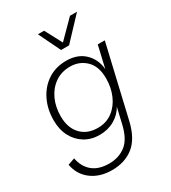

<svg xmlns="http://www.w3.org/2000/svg" viewBox="-231 -853 1055 1182"><g transform="rotate(-30 296.5 -261.5)"><path d="M211 215Q125 215 66.5 171.5Q8 128 -6 52L43 35Q56 101 99.5 136Q143 171 216 171Q284 171 333.5 133Q383 95 405 -2L430 -110Q406 -65 359 -38Q312 -11 253 -11Q194 -11 148.5 -38.5Q103 -66 77 -115Q51 -164 51 -230Q51 -309 82 -372.5Q113 -436 169 -473Q225 -510 301 -510Q381 -510 429.5 -463.5Q478 -417 484 -345L520 -500H570L452 6Q426 117 364 166Q302 215 211 215ZM265 -54Q325 -54 369 -87Q413 -120 436.5 -174.5Q460 -229 460 -294Q460 -379 414.5 -423Q369 -467 303 -467Q241 -467 195.5 -435Q150 -403 125.5 -349.5Q101 -296 101 -230Q101 -149 145 -101.5Q189 -54 265 -54ZM307 -583 232 -738H276L340 -617L460 -738H510L364 -583Z"/></g></svg>

Font: Work Sans Light
Style: Italic
Weight: 300
Italic angle: -13°
Designer: Wei Huang
Foundry: Wei Huang
Version: Version 2.010; ttfautohint (v1.8.3)